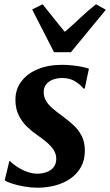

<svg xmlns="http://www.w3.org/2000/svg" viewBox="-20 -866 514 896"><path d="M375.5 -453H369Q359.5 -467.5 333.2 -484.8Q307 -502 271 -502Q247.5 -502 228 -495Q208.5 -488 196.5 -473.8Q184.5 -459.5 184 -438Q183.5 -415.5 194 -396.8Q204.5 -378 224.5 -360.8Q244.5 -343.5 271 -324.5Q298 -304.5 322 -282.8Q346 -261 361 -232.2Q376 -203.5 376 -162.5Q376 -119.5 358.2 -87.2Q340.5 -55 309.5 -33.2Q278.5 -11.5 238.8 -0.8Q199 10 154.5 10Q125.5 10 93.8 4.5Q62 -1 36.8 -9Q11.5 -17 2 -25L23.5 -114H27.5Q37.5 -102.5 58 -88.8Q78.5 -75 104 -65.2Q129.5 -55.5 155 -55.5Q175.5 -55.5 195.8 -62.2Q216 -69 229.2 -84.5Q242.5 -100 242.5 -125Q242.5 -148 230.2 -166.5Q218 -185 197.5 -202.5Q177 -220 151.5 -237.5Q129 -252.5 106 -274.8Q83 -297 67.5 -327.8Q52 -358.5 52 -400.5Q52 -449.5 79.8 -486.2Q107.5 -523 156.5 -543.2Q205.5 -563.5 269 -563.5Q295.5 -563.5 321.2 -560.5Q347 -557.5 366.8 -553.2Q386.5 -549 395 -545.5ZM232 -622.5 130 -822 179 -846Q204 -815 229.8 -782.2Q255.5 -749.5 282.5 -717.5Q320 -749.5 354.2 -782.2Q388.5 -815 428 -846L474 -820.5L311 -622.5Z"/></svg>

Font: Merriweather 28pt
Style: Bold Italic
Weight: 700
Italic angle: -7.8°
Version: Version 2.101